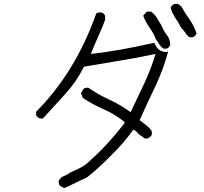

<svg xmlns="http://www.w3.org/2000/svg" viewBox="-20 -867 1040 979"><path d="M829 -619H814Q800 -628 792.5 -641Q785 -654 775 -666Q764 -696 743 -725.5Q722 -755 710 -787L729 -808H750Q769 -794 782 -773Q788 -761 794.5 -751.5Q801 -742 805 -733Q816 -707 832 -686.5Q848 -666 848 -638Q842 -623 829 -619ZM307 92 285 80Q279 71 279 55Q289 37 305.5 31Q322 25 337 13Q365 1 391.5 -12.5Q418 -26 440 -49Q530 -129 615 -239V-245Q566 -285 509.5 -309.5Q453 -334 402 -368L393 -392L405 -413Q412 -420 430 -420Q482 -384 539 -358Q596 -332 646 -295Q681 -368 715.5 -441.5Q750 -515 773 -592Q680 -572 589.5 -557.5Q499 -543 408 -527Q371 -452 314 -389Q257 -326 199 -263H183Q177 -265 171 -271Q165 -277 164 -282V-297Q365 -499 471 -799Q479 -804 496 -804Q514 -797 516 -785V-766Q500 -723 480.5 -680Q461 -637 443 -592Q577 -606 767 -649Q785 -602 826 -602L837 -603Q814 -516 773 -429Q728 -335 692 -254Q709 -241 725 -229Q741 -217 754 -198V-181Q752 -171 733 -161H718L699 -175Q687 -181 679 -193Q670 -201 660 -206Q611 -137 549 -77Q488 -14 423 38Q393 51 363.5 66Q334 81 307 92ZM962 -677H947Q934 -685 925.5 -699Q917 -713 904 -725Q891 -751 874.5 -775Q858 -799 850 -828Q856 -842 870 -847H887L904 -835Q923 -801 946.5 -768Q970 -735 982 -696Q977 -682 962 -677Z"/></svg>

Font: Yozai
Style: Regular
Weight: 400
Designer: LXGW / Y.OzVox
Foundry: LXGW / Y.OzVox
Version: Version 0.861;October 22, 2024